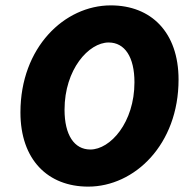

<svg xmlns="http://www.w3.org/2000/svg" viewBox="-20 -682 710 714"><path d="M308 12C480 12 644 -144 644 -386C644 -562 542 -662 392 -662C220 -662 56 -506 56 -264C56 -88 158 12 308 12ZM316 -126C256 -126 220 -180 220 -274C220 -424 310 -524 384 -524C444 -524 480 -470 480 -376C480 -226 390 -126 316 -126Z"/></svg>

Font: Source Sans Pro Black
Style: Italic
Weight: 900
Italic angle: -11°
Designer: Paul D. Hunt
Foundry: Adobe Systems Incorporated
Version: Version 3.006;hotconv 1.0.111;makeotfexe 2.5.65597